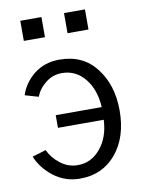

<svg xmlns="http://www.w3.org/2000/svg" viewBox="-86 -811 669 891"><g transform="rotate(-10 248.5 -366.0)"><path d="M72.3 -656.2Q72.3 -679.7 72.3 -751Q96.7 -751 171.9 -751Q171.9 -727.5 171.9 -656.2Q146.5 -656.2 72.3 -656.2ZM278.3 -656.2Q278.3 -679.7 278.3 -751Q302.7 -751 377 -751Q377 -727.5 377 -656.2Q352.5 -656.2 278.3 -656.2ZM19.5 -120.1Q36.1 -125 84 -139.6Q100.6 -102.5 136.7 -74.2Q173.8 -44.9 219.7 -44.9Q283.2 -44.9 326.2 -96.7Q370.1 -148.4 374 -231.4Q301.8 -231.4 158.2 -231.4Q158.2 -246.1 158.2 -291Q211.9 -291 375 -291Q370.1 -374 328.1 -425.8Q285.2 -478.5 219.7 -478.5Q176.8 -478.5 143.6 -452.1Q110.4 -426.8 95.7 -388.7Q74.2 -394.5 32.2 -407.2Q50.8 -463.9 99.6 -502.9Q149.4 -542 219.7 -542Q330.1 -542 391.6 -461.9Q454.1 -381.8 454.1 -261.7Q454.1 -135.7 389.6 -58.6Q325.2 18.6 219.7 18.6Q148.4 18.6 94.7 -23.4Q41 -65.4 19.5 -120.1Z"/></g></svg>

Font: Gothic A1
Style: Regular
Weight: 400
Designer: HanYang I&C Co.,Ltd.
Version: Version 2.50